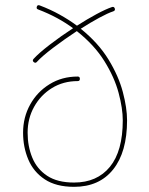

<svg xmlns="http://www.w3.org/2000/svg" viewBox="-20 -722 577 743"><path d="M266.6 1Q196.8 1 153.1 -28.1Q109.4 -57.1 89.4 -105Q69.3 -152.8 69.3 -208.5Q69.3 -268.1 96.7 -317.4Q124 -366.7 171.9 -396.2Q219.7 -425.8 280.8 -425.8Q289.1 -425.8 289.1 -417Q289.1 -408.2 280.8 -408.2Q224.6 -408.2 180.9 -381.1Q137.2 -354 112.1 -308.8Q86.9 -263.7 86.9 -208.5Q86.9 -155.8 105 -111.8Q123 -67.9 162.6 -41.7Q202.1 -15.6 266.6 -15.6Q355.5 -15.6 405.3 -76.4Q455.1 -137.2 455.1 -256.3Q455.1 -302.2 439 -362.5Q422.9 -422.9 384 -485.4Q345.2 -547.9 277.3 -601.6Q229 -569.8 185.5 -536.9Q142.1 -503.9 122.6 -482.4Q117.2 -476.1 110.4 -481.9Q104 -487.3 109.9 -494.1Q130.4 -516.6 172.6 -549.1Q214.8 -581.5 262.7 -612.8Q234.4 -633.8 200.7 -652.1Q167 -670.4 127.4 -685.5Q119.6 -688 122.6 -696.3Q125 -704.1 133.3 -701.2Q175.8 -685.1 211.7 -665Q247.6 -645 277.8 -622.6Q317.4 -647.9 353.8 -667.5Q390.1 -687 413.6 -694.8Q421.4 -697.3 424.3 -689Q426.8 -681.2 418.5 -678.2Q397.5 -671.4 363.8 -653.1Q330.1 -634.8 292.5 -610.8Q360.8 -555.7 399.9 -491.7Q439 -427.7 455.3 -366Q471.7 -304.2 471.7 -256.3Q471.7 -133.8 418 -66.4Q364.3 1 266.6 1Z"/></svg>

Font: Mikhak-DS2-FD Thin
Style: Regular
Weight: 100
Designer: Amin Abedi
Version: Version 3.2